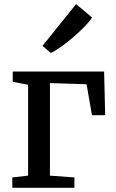

<svg xmlns="http://www.w3.org/2000/svg" viewBox="-20 -897 555 917"><path d="M38.8 0V-49.6L114.1 -58.1V-492.1L40.8 -506.4V-555.3H477.3L482.3 -346.9H419.2L393.5 -494.7L218.5 -500.1V-58.1L335.4 -49.6V0ZM221.9 -644.5 183 -677.9 343.4 -877.4 419.5 -813.6Q409 -795.7 384.6 -770.6Q360.2 -745.5 329.9 -719.5Q299.7 -693.5 271.1 -673.3Q242.5 -653 223.2 -644.5Z"/></svg>

Font: Merriweather Light
Style: Regular
Weight: 300
Designer: Eben Sorkin
Foundry: Eben Sorkin
Version: Version 2.100